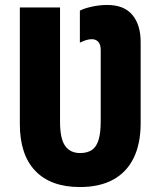

<svg xmlns="http://www.w3.org/2000/svg" viewBox="-20 -744 646 774"><path d="M302 10Q185 10 122.5 -55Q60 -120 60 -244V-714H222V-254Q222 -185 242.5 -156Q263 -127 303 -127Q332 -127 350.5 -139.5Q369 -152 377.5 -180.5Q386 -209 386 -255V-542Q386 -564 376.5 -575Q367 -586 350 -586Q338 -586 326 -582Q314 -578 302 -572V-701Q318 -710 349.5 -717Q381 -724 412 -724Q480 -724 513.5 -684Q547 -644 547 -575V-247Q547 -165 519 -107.5Q491 -50 436.5 -20Q382 10 302 10Z"/></svg>

Font: Noto Sans Display Condensed ExtraBold
Style: Regular
Weight: 800
Width: 3
Designer: Monotype Design Team
Foundry: Monotype Imaging Inc.
Version: Version 2.003